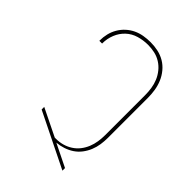

<svg xmlns="http://www.w3.org/2000/svg" viewBox="-221 -838 941 941"><g transform="rotate(45 250.0 -367.5)"><path d="M392 8 108 -132V-150L251 -80H259Q282 -80 304 -86Q326 -92 345.5 -104.5Q365 -117 379 -135Q393 -153 401.5 -174Q410 -195 413.5 -217.5Q417 -240 417 -263V-540Q417 -563 413.5 -586.5Q410 -610 401 -631.5Q392 -653 377 -671.5Q362 -690 342 -702.5Q322 -715 299 -720Q276 -725 253 -725Q221 -725 190 -716Q159 -707 136 -685.5Q113 -664 101 -634Q89 -604 89 -572V-570H70V-572Q70 -596 75.5 -619Q81 -642 93 -662.5Q105 -683 122.5 -699Q140 -715 161 -725Q182 -735 205.5 -739Q229 -743 253 -743Q279 -743 304.5 -737.5Q330 -732 352 -719Q374 -706 391 -685.5Q408 -665 418 -641Q428 -617 432 -591.5Q436 -566 436 -540V-263Q436 -240 432.5 -216.5Q429 -193 420 -171Q411 -149 396.5 -130Q382 -111 362.5 -98Q343 -85 320 -77.5Q297 -70 274 -68L392 -10Z"/></g></svg>

Font: Iosevka Thin
Style: Regular
Weight: 100
Monospace: yes
Designer: Belleve Invis
Foundry: Belleve Invis
Version: Version 32.5.0; ttfautohint (v1.8.4)